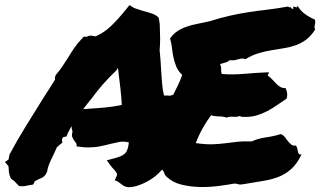

<svg xmlns="http://www.w3.org/2000/svg" viewBox="-90 -745 1290 773"><path d="M-70.3 -92.8 -55.7 -102.5 -51.8 -123Q-19.5 -182.6 14.2 -237.3Q47.9 -292 84 -349.6Q95.7 -368.2 107.9 -386.7Q120.1 -405.3 131.8 -424.8Q129.9 -433.6 134.8 -443.4Q151.4 -462.9 161.6 -478.5Q171.9 -494.1 182.6 -510.7Q194.3 -530.3 207.5 -549.8Q220.7 -569.3 238.3 -587.9L247.1 -597.7L257.8 -596.7Q261.7 -598.6 266.1 -600.1Q270.5 -601.6 277.3 -601.6L294.9 -598.6Q329.1 -613.3 357.9 -641.1Q386.7 -668.9 418 -708L431.6 -724.6L446.3 -714.8Q451.2 -711.9 461.4 -709Q471.7 -706.1 482.4 -702.1Q502 -697.3 520.5 -690.9Q539.1 -684.6 548.8 -673.8Q552.7 -654.3 553.2 -645.5Q553.7 -636.7 553.7 -627.9Q554.7 -607.4 554.7 -587.4Q554.7 -567.4 552.7 -543Q556.6 -505.9 558.6 -463.9Q560.5 -435.5 562.5 -409.7Q564.5 -383.8 570.3 -360.4Q576.2 -360.4 583.5 -360.4Q590.8 -360.4 592.8 -359.4Q597.7 -361.3 607.4 -363.3Q617.2 -382.8 626.5 -401.9Q635.7 -420.9 643.6 -443.4Q627 -459 619.6 -477.1Q612.3 -495.1 608.4 -513.7Q604.5 -532.2 602.5 -551.3Q600.6 -570.3 594.7 -589.8Q606.4 -607.4 623 -618.7Q639.6 -629.9 660.2 -637.2Q680.7 -644.5 704.1 -648.9Q727.5 -653.3 752.9 -659.2Q799.8 -673.8 836.9 -682.1Q874 -690.4 909.2 -695.8Q944.3 -701.2 982.4 -705.6Q1020.5 -710 1070.3 -718.8Q1071.3 -715.8 1074.2 -715.8Q1077.1 -715.8 1081.1 -715.8Q1083 -709 1090.8 -709V-718.8Q1092.8 -718.8 1095.7 -717.8Q1098.6 -716.8 1101.6 -715.8Q1104.5 -714.8 1106 -716.3Q1107.4 -717.8 1107.4 -722.7Q1119.1 -702.1 1137.2 -689Q1155.3 -675.8 1177.7 -666Q1179.7 -657.2 1179.2 -653.3Q1178.7 -649.4 1177.7 -646Q1176.8 -642.6 1176.3 -638.2Q1175.8 -633.8 1178.7 -626Q1162.1 -599.6 1142.1 -585Q1122.1 -570.3 1099.6 -562.5Q1077.1 -554.7 1052.2 -550.8Q1027.3 -546.9 1001.5 -542.5Q975.6 -538.1 949.7 -530.3Q923.8 -522.5 898.4 -506.8Q890.6 -509.8 884.3 -509.3Q877.9 -508.8 871.1 -506.8Q864.3 -504.9 855.5 -502.9Q846.7 -501 835 -502.9Q828.1 -496.1 817.4 -493.2Q806.6 -490.2 795.9 -487.3Q800.8 -476.6 800.3 -465.8Q799.8 -455.1 802.7 -447.3Q843.8 -443.4 893.6 -447.8Q943.4 -452.1 992.2 -454.1Q992.2 -449.2 990.2 -447.3Q988.3 -445.3 988.3 -440.4Q997.1 -434.6 1005.4 -425.8Q1013.7 -417 1021.5 -408.7Q1029.3 -400.4 1038.6 -395Q1047.9 -389.6 1059.6 -390.6Q1064.5 -380.9 1065.9 -370.1Q1067.4 -359.4 1063.5 -347.7Q1043.9 -335 1025.4 -321.8Q1006.8 -308.6 986.3 -297.9Q965.8 -287.1 942.9 -280.3Q919.9 -273.4 892.6 -274.4Q887.7 -274.4 883.8 -274.4Q879.9 -274.4 876 -278.3Q865.2 -273.4 849.1 -274.9Q833 -276.4 822.3 -271.5Q808.6 -276.4 791 -276.4Q773.4 -276.4 759.8 -281.2Q741.2 -255.9 725.6 -228Q710 -200.2 698.2 -168.9Q738.3 -163.1 765.1 -164.1Q792 -165 814.9 -168Q837.9 -170.9 862.8 -173.8Q887.7 -176.8 923.8 -175.8Q949.2 -187.5 980.5 -191.9Q1011.7 -196.3 1040 -205.1Q1049.8 -202.1 1056.2 -193.8Q1062.5 -185.5 1068.8 -177.2Q1075.2 -168.9 1082.5 -163.1Q1089.8 -157.2 1100.6 -159.2Q1105.5 -154.3 1106.9 -147.5Q1108.4 -140.6 1109.4 -134.8Q1110.4 -128.9 1113.3 -125.5Q1116.2 -122.1 1124 -123Q1105.5 -85 1082.5 -64.5Q1059.6 -43.9 1030.8 -32.7Q1002 -21.5 966.3 -16.1Q930.7 -10.7 886.7 -2.9Q876 -1 869.1 -3.4Q862.3 -5.9 853.5 -5.9Q826.2 -1 788.6 3.9Q751 8.8 712.9 7.8Q674.8 6.8 639.6 -2Q604.5 -10.7 581.1 -33.2Q574.2 -39.1 571.8 -47.4Q569.3 -55.7 562.5 -62.5Q550.8 -47.9 534.7 -35.2Q518.6 -22.5 500 -12.7Q481.4 -2.9 462.4 2.9Q443.4 8.8 424.8 8.8Q411.1 5.9 405.8 2Q400.4 -2 395.5 -5.9Q392.6 -7.8 390.1 -9.8Q387.7 -11.7 384.8 -13.7L372.1 -19.5L378.9 -34.2Q382.8 -42 379.9 -47.9Q377 -53.7 368.2 -63.5Q365.2 -66.4 362.3 -69.8Q359.4 -73.2 356.4 -77.1L339.8 -99.6L373 -108.4Q403.3 -116.2 414.6 -128.4Q425.8 -140.6 428.7 -171.9Q406.2 -176.8 389.6 -173.3Q373 -169.9 356.4 -166Q334 -160.2 312 -155.8Q290 -151.4 264.6 -151.4Q247.1 -151.4 229.5 -154.3L218.8 -155.3L217.8 -166Q216.8 -168 215.3 -170.4Q213.9 -172.9 211.9 -174.8Q207 -180.7 202.1 -190.4Q197.3 -200.2 202.1 -214.8Q200.2 -219.7 199.2 -225.6Q198.2 -231.4 198.2 -237.3Q193.4 -229.5 189.9 -222.2Q186.5 -214.8 182.6 -208L177.7 -195.3L165 -193.4Q163.1 -191.4 161.1 -187.5Q159.2 -183.6 159.2 -181.6L161.1 -170.9L150.4 -162.1Q147.5 -159.2 145 -157.2Q142.6 -155.3 139.6 -153.3Q134.8 -142.6 130.4 -132.8Q126 -123 121.1 -113.3Q113.3 -97.7 107.4 -83Q101.6 -68.4 99.6 -53.7L92.8 -41Q86.9 -33.2 79.1 -29.3Q71.3 -25.4 63.5 -22.5Q60.5 -20.5 56.2 -18.6Q51.8 -16.6 49.8 -14.6L43.9 -2L30.3 0Q16.6 2.9 11.2 3.9Q5.9 4.9 -1 4.9L-13.7 3.9Q-24.4 -7.8 -30.8 -14.2Q-37.1 -20.5 -45.9 -25.4Q-54.7 -45.9 -54.7 -60.5Q-54.7 -75.2 -57.6 -78.1ZM277.3 -346.7Q269.5 -336.9 261.2 -326.7Q252.9 -316.4 245.1 -305.7Q252.9 -306.6 258.8 -306.6Q264.6 -306.6 271.5 -307.6Q306.6 -309.6 335.9 -312.5Q365.2 -315.4 400.4 -322.3Q398.4 -358.4 394 -396Q389.6 -433.6 384.8 -471.7L378.9 -461.9Q350.6 -435.5 324.2 -405.3Q297.9 -375 278.3 -347.7Z"/></svg>

Font: Permanent Marker
Style: Regular
Weight: 400
Designer: Font Diner, Inc
Foundry: Font Diner, Inc
Version: Version 1.001